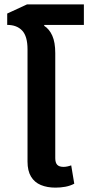

<svg xmlns="http://www.w3.org/2000/svg" viewBox="-20 -849 404 879"><path d="M106 -448V-623Q106 -683 81.5 -709Q57 -735 13 -735V-787L104 -829H364V-735H183L182 -731Q206 -716 219.5 -685.5Q233 -655 233 -606V-448ZM234 10Q196 10 167 -2Q138 -14 122 -40.5Q106 -67 106 -109V-548H233V-125Q233 -104 242 -94.5Q251 -85 271 -85Q279 -85 288.5 -87Q298 -89 306 -92L320 -8Q301 2 279 6Q257 10 234 10Z"/></svg>

Font: Noto Sans Thai SemiBold
Style: Regular
Weight: 600
Version: Version 2.001